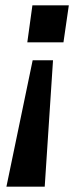

<svg xmlns="http://www.w3.org/2000/svg" viewBox="-20 -536 309 717"><path d="M217 -378 237 -516H101L82 -378ZM147 161 178 -311H102L4 161Z"/></svg>

Font: United Sans SemiBold
Style: Italic
Weight: 600
Italic angle: -8°
Designer: Pablo Impallari, Rodrigo Fuenzalida (Modified by Dan O. Williams)
Version: Version 1.000;PS 001.000;hotconv 1.0.88;makeotf.lib2.5.64775